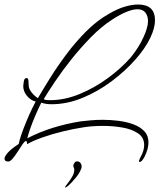

<svg xmlns="http://www.w3.org/2000/svg" viewBox="-81 -606 707 851"><path d="M-44 110Q-61 110 -61 97Q-61 88 -47 71.5Q-33 55 2 32Q5 15 14.5 -12Q24 -39 36 -68Q48 -97 59.5 -121Q71 -145 77 -156Q55 -161 38.5 -181Q22 -201 22 -225Q22 -230 24.5 -245Q27 -260 36 -260Q44 -260 45 -249Q46 -238 46 -229Q46 -213 59 -196.5Q72 -180 87 -171Q108 -207 140 -258.5Q172 -310 213 -365Q254 -420 302 -468Q350 -516 404 -546Q442 -568 474 -577Q506 -586 531 -586Q606 -586 606 -516Q606 -482 584.5 -437Q563 -392 519 -342Q474 -291 414 -246Q354 -201 285.5 -172.5Q217 -144 147 -144Q137 -144 125 -145.5Q113 -147 102 -151Q89 -125 75.5 -93.5Q62 -62 52.5 -34.5Q43 -7 40 7Q94 -21 153.5 -39.5Q213 -58 276 -68Q294 -70 319.5 -72.5Q345 -75 374 -75Q409 -75 444.5 -70.5Q480 -66 510 -55Q540 -44 558.5 -24.5Q577 -5 577 25Q577 39 573 54.5Q569 70 559 90Q547 112 538 112Q535 112 535 108Q535 106 540 94Q550 77 554 63Q558 49 558 37Q558 3 530 -15.5Q502 -34 460 -41Q418 -48 376 -48Q348 -48 324.5 -46Q301 -44 285 -41Q245 -35 197.5 -23.5Q150 -12 107.5 3Q65 18 39 33V32Q39 19 34 19Q29 19 19.5 32.5Q10 46 -1.5 64.5Q-13 83 -24.5 96.5Q-36 110 -44 110ZM141 -162Q206 -162 272.5 -189.5Q339 -217 398 -260.5Q457 -304 499 -352Q533 -394 554 -439Q575 -484 575 -512Q575 -535 563.5 -550Q552 -565 528 -565Q509 -565 481 -554Q453 -543 416 -519Q368 -488 322 -441Q276 -394 235 -342.5Q194 -291 162.5 -244Q131 -197 113 -167Q117 -163 127 -162.5Q137 -162 141 -162ZM207.9 225 207 224.3Q207 221.5 217.3 208.7Q227.6 195.8 237.9 179Q248.3 162.3 248.3 147Q248.3 141.4 246.1 136.9Q244 132.3 244 128.2Q244 123.3 248.7 116.3Q253.4 109.3 259.4 109.3Q270.6 109.3 275.7 116.3Q280.9 123.3 280.9 130.9Q280.9 137.2 278.7 142.4Q276.6 147.7 274 153.2Q267.2 166.5 257.3 178.7Q247.4 190.9 237.1 202Q233.7 206.2 223.3 215.6Q213 225 207.9 225Z"/></svg>

Font: Fuggles
Style: Regular
Weight: 400
Designer: Rob Leuschke
Foundry: Robert E. Leuschke
Version: Version 1.100; ttfautohint (v1.8.3)